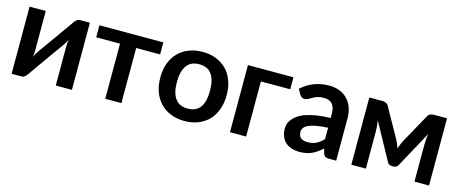

<svg xmlns="http://www.w3.org/2000/svg" viewBox="-37 -966 3386 1418"><g transform="rotate(15 1656.5 -257.0)"><path d="M446.8 -513.2H522V0H398.4V-299.3Q398.4 -311.5 399.9 -325.2Q400.9 -338.9 402.8 -352.5Q395 -333 380.9 -312Q380.4 -311.5 371.1 -298.3Q351.6 -271 348.1 -265.6Q344.2 -260.3 315.4 -220.7Q310.5 -213.9 298.1 -196.3Q285.6 -178.7 278.8 -168.9Q204.6 -63.5 180.7 -29.8Q173.8 -19 162.6 -9.3Q151.4 0.5 136.7 0.5H61V-512.7H184.6V-212.9Q184.6 -205.6 183.6 -188Q181.6 -169.4 180.2 -160.2Q190.4 -183.6 202.1 -200.7L203.1 -202.1Q204.1 -203.6 206.5 -207Q209 -210.4 211.4 -213.9Q212.4 -215.3 220.9 -227.1Q229.5 -238.8 234.9 -246.6Q238.8 -252.4 267.1 -292Q273.9 -301.3 286.1 -318.6Q298.3 -335.9 303.7 -343.3Q372.1 -440.9 402.3 -482.4Q408.7 -492.7 420.9 -503.4Q432.1 -513.2 446.8 -513.2Z M1083.5 -513.2V-421.4H900.4V0H776.9V-421.4H594.7V-513.2Z M1383.3 -521Q1440.9 -521 1487.3 -502.4Q1534.7 -482.9 1567.4 -450.2Q1599.6 -417.5 1618.2 -367.2Q1636.2 -318.8 1636.2 -257.3Q1636.2 -195.8 1618.2 -147.5Q1599.6 -97.7 1567.4 -64Q1535.2 -30.8 1487.3 -11.2Q1440.9 7.3 1383.3 7.3Q1325.2 7.3 1278.8 -11.2Q1231 -30.3 1198.7 -64Q1165.5 -98.1 1147 -147.5Q1128.9 -193.8 1128.9 -257.3Q1128.9 -320.8 1147 -367.2Q1165.5 -417 1198.7 -450.2Q1231.4 -483.4 1278.8 -502.4Q1325.2 -521 1383.3 -521ZM1383.3 -87.4Q1446.8 -87.4 1478 -130.4Q1508.8 -172.9 1508.8 -256.3Q1508.8 -339.8 1478 -382.8Q1447.3 -426.3 1383.3 -426.3Q1317.9 -426.3 1287.1 -382.8Q1255.9 -339.4 1255.9 -256.3Q1255.9 -172.9 1287.1 -130.9Q1317.9 -87.4 1383.3 -87.4Z M2078.1 -513.2V-421.4H1854V0H1730.5V-513.2Z M2421.9 -132.3V-219.2Q2372.1 -217.3 2332 -210Q2297.9 -203.6 2273.4 -192.4Q2251.5 -182.1 2241.7 -168Q2232.4 -154.3 2232.4 -137.7Q2232.4 -104.5 2252 -90.8Q2270.5 -77.1 2301.8 -77.1Q2340.3 -77.1 2367.7 -90.8Q2394.5 -103.5 2421.9 -132.3ZM2160.6 -401.9 2138.7 -441.4Q2227.1 -522.5 2352.1 -522.5Q2395 -522.5 2432.1 -507.8Q2467.3 -493.2 2492.2 -466.8Q2517.6 -439.9 2529.8 -403.8Q2542.5 -366.7 2542.5 -324.2V0H2486.3Q2469.2 0 2459.5 -5.4Q2449.2 -10.7 2444.3 -26.4L2433.1 -63.5Q2408.7 -42 2395.5 -33.2Q2373 -17.6 2356.9 -10.7Q2334 -1 2314.5 2.9Q2292 7.8 2263.7 7.8Q2231.4 7.8 2203.6 -1Q2177.7 -8.3 2156.2 -26.9Q2136.7 -43.9 2125.5 -70.3Q2114.3 -97.2 2114.3 -130.9Q2114.3 -150.9 2120.6 -169.9Q2126.5 -187.5 2142.6 -206.5Q2154.3 -221.7 2180.2 -239.3Q2204.1 -255.9 2238.3 -266.6Q2275.9 -278.8 2317.9 -285.6Q2365.2 -292.5 2421.9 -293.9V-324.2Q2421.9 -375.5 2399.9 -400.4Q2378.4 -424.8 2336.4 -424.8Q2307.1 -424.8 2286.6 -418Q2271.5 -413.1 2252 -402.3Q2245.6 -398.4 2224.6 -386.7Q2210.9 -379.4 2197.3 -379.4Q2185.1 -379.4 2175.3 -386.7Q2165 -394.5 2160.6 -401.9Z M3150.9 -514.2H3252.4V0H3141.1V-286.1Q3141.1 -306.2 3143.1 -325.7Q3144.5 -345.7 3148.4 -366.7L2997.6 -89.4Q2986.8 -67.9 2962.9 -67.9H2949.7Q2925.3 -67.9 2914.6 -89.4L2761.7 -368.2Q2765.6 -348.6 2767.6 -326.7Q2769.5 -306.6 2769.5 -286.1V0H2658.2V-514.2H2760.3Q2772 -514.2 2786.1 -508.3Q2799.3 -502.9 2807.1 -486.3L2928.2 -270.5Q2937.5 -253.4 2943.4 -238.8Q2943.8 -237.3 2948.7 -224.6Q2953.6 -211.9 2956.1 -205.1Q2958.5 -211.9 2963.1 -223.1Q2967.8 -234.4 2969.2 -238.8Q2976.1 -256.8 2983.9 -270.5L3103.5 -486.3Q3112.3 -503.4 3125 -508.8Q3138.2 -514.2 3150.9 -514.2Z"/></g></svg>

Font: Lato-SemiBold
Style: Bold
Weight: 500
Designer: Lukasz Dziedzic with Adam Twardoch and Botio Nikoltchev
Foundry: tyPoland Lukasz Dziedzic
Version: ""